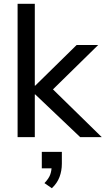

<svg xmlns="http://www.w3.org/2000/svg" viewBox="-20 -725 558 1015"><path d="M73 0V-705H164V-272H166L385 -487H499L237 -230V-275L518 0H404L166 -226H164V0ZM254 270 215 243Q238 219 245.5 198Q253 177 253 153L275 165H201V78H307V140Q307 178 294.5 211Q282 244 254 270Z"/></svg>

Font: Nunito Sans 12pt Medium
Style: Regular
Weight: 500
Designer: Vernon Adams
Foundry: Vernon Adams
Version: Version 3.101;gftools[0.9.27]